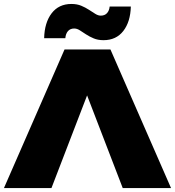

<svg xmlns="http://www.w3.org/2000/svg" viewBox="-39 -950 884 970"><path d="M221 0H-19L287 -700H519L825 0H581L401 -468ZM484 -747Q456 -747 434.5 -756Q413 -765 395.5 -776.5Q378 -788 364 -797Q350 -806 336 -806Q316 -806 304.5 -793Q293 -780 291 -757H184Q186 -836 222 -883Q258 -930 322 -930Q350 -930 371.5 -921Q393 -912 410.5 -900.5Q428 -889 442.5 -880Q457 -871 470 -871Q490 -871 501.5 -883.5Q513 -896 515 -917H622Q620 -840 584 -793.5Q548 -747 484 -747Z"/></svg>

Font: Montserrat-Alt1 Black
Style: Regular
Weight: 900
Designer: Differentunic
Foundry: Differentunic
Version: Version 7.222